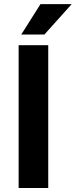

<svg xmlns="http://www.w3.org/2000/svg" viewBox="-20 -936 377 956"><path d="M220.2 0H72.8V-710.9H220.2ZM181.6 -915.5H336.9L201.2 -764.2H85.9Z"/></svg>

Font: Heebo
Style: Bold
Weight: 700
Designer: Oded Ezer
Foundry: Ezer Type House
Version: Version 3.100